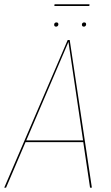

<svg xmlns="http://www.w3.org/2000/svg" viewBox="-23 -865 512 885"><path d="M389.6 -845.2 388.7 -837.4H227.5L228.5 -845.2ZM235.8 -742.2Q226.6 -742.2 226.6 -751.5Q226.6 -755.9 229.5 -758.8Q232.4 -761.7 236.8 -761.7Q246.1 -761.7 246.1 -752.9Q246.1 -748.5 243.2 -745.4Q240.2 -742.2 235.8 -742.2ZM354.5 -751.5Q354.5 -755.9 357.4 -758.8Q360.4 -761.7 364.7 -761.7Q374 -761.7 374 -752.9Q374 -748.5 371.1 -745.4Q368.2 -742.2 363.8 -742.2Q354.5 -742.2 354.5 -751.5ZM392.1 0 360.8 -210H94.7L4.9 0H-3.4L289.1 -680.7H298.3L400.4 0ZM98.1 -217.8H359.9L292.5 -671.9Z"/></svg>

Font: Fira Sans Compressed Eight
Style: Italic
Weight: 100
Width: 3
Italic angle: -8°
Designer: Carrois Corporate & Edenspiekermann AG
Foundry: Carrois Corporate GbR & Edenspiekermann AG
Version: Version 4.203;PS 004.203;hotconv 1.0.88;makeotf.lib2.5.64775